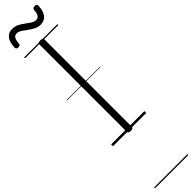

<svg xmlns="http://www.w3.org/2000/svg" viewBox="-559 -1107 1481 1481"><g transform="rotate(-45 181.5 -366.5)"><path d="M181 14Q167 14 160.5 9.5Q154 5 154 -5V-955Q154 -965 160.5 -969.5Q167 -974 181 -974Q195 -974 202 -969.5Q209 -965 209 -955V-5Q209 5 202.5 9.5Q196 14 181 14ZM23 -1055Q1 -1055 1 -1076Q3 -1131 26 -1160.5Q49 -1190 89 -1190Q119 -1190 143.5 -1177.5Q168 -1165 189.5 -1148.5Q211 -1132 230.5 -1119.5Q250 -1107 270 -1107Q290 -1107 301 -1124.5Q312 -1142 313 -1174Q314 -1192 337 -1192Q351 -1192 355.5 -1187.5Q360 -1183 360 -1171Q358 -1117 335 -1087Q312 -1057 269 -1057Q241 -1057 216.5 -1070Q192 -1083 170.5 -1099Q149 -1115 129.5 -1128Q110 -1141 90 -1141Q70 -1141 59.5 -1124.5Q49 -1108 47 -1075Q46 -1064 41 -1059.5Q36 -1055 23 -1055ZM0 449H363V459H0ZM0 -20H363V0H0ZM0 -505H363V-500H0ZM0 -969H363V-959H0Z"/></g></svg>

Font: Playwrite IT Trad Guides
Style: Regular
Weight: 400
Designer: Veronika Burian, José Scaglione
Foundry: TypeTogether
Version: Version 1.003